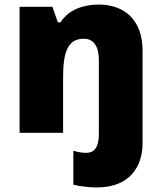

<svg xmlns="http://www.w3.org/2000/svg" viewBox="-20 -583 710 843"><path d="M405 240C553 240 606 145 606 45V-360C606 -502 520 -563 413 -563C347 -563 281 -541 246 -485H234L210 -553H66V0H257V-242C257 -352 276 -413 348 -413C390 -413 414 -381 414 -320V5C414 72 388 88 359 88C338 88 324 85 302 79V228C328 235 375 240 405 240Z"/></svg>

Font: Noto Sans Tamil Black
Style: Regular
Weight: 900
Designer: Jelle Bosma - Monotype Design Team
Foundry: Monotype Imaging Inc.
Version: Version 2.004